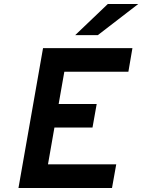

<svg xmlns="http://www.w3.org/2000/svg" viewBox="-20 -941 712 961"><path d="M72.4 0 195.4 -700H642.8L622.6 -582H302L273.6 -420.6H464L443 -302.6H252.4L220.2 -118.6H561.8L540.6 0ZM356.2 -765 519.6 -921H672L469.4 -765Z"/></svg>

Font: Overpass
Style: Italic
Weight: 400
Italic angle: -10°
Designer: Delve Withrington, Dave Bailey, Thomas Jockin
Foundry: Delve Fonts LLC
Version: Version 4.000